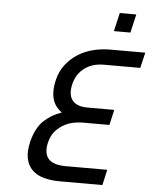

<svg xmlns="http://www.w3.org/2000/svg" viewBox="-59 -935 783 984"><g transform="rotate(5 332.5 -443.0)"><path d="M517 -886H602L580 -791H495ZM505 0H286Q239 0 202 -10.5Q165 -21 142 -44.5Q119 -68 112 -104.5Q105 -141 118 -193Q137 -264 175.5 -299.5Q214 -335 265 -352Q250 -363 238 -378Q226 -393 219.5 -413Q213 -433 213 -459Q213 -485 221 -518Q232 -562 257.5 -595Q283 -628 318 -650.5Q353 -673 395.5 -684Q438 -695 485 -695H665L646 -615H459Q401 -615 361 -586Q321 -557 307 -505Q293 -450 315 -419.5Q337 -389 395 -389H532L514 -310H374Q356 -310 331.5 -305.5Q307 -301 282.5 -288Q258 -275 238 -253Q218 -231 209 -196Q201 -164 205 -141.5Q209 -119 223 -105.5Q237 -92 259 -86Q281 -80 309 -80H523Z"/></g></svg>

Font: Panefresco 500wt
Style: Italic
Weight: 700
Foundry: Campivisivi & Chank Co
Version: Version 1.000